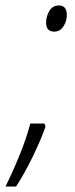

<svg xmlns="http://www.w3.org/2000/svg" viewBox="-67 -555 276 704"><path d="M132 -439Q102 -439 102 -472Q102 -495 114 -515Q126 -535 149 -535Q178 -535 178 -500Q178 -477 165.5 -458Q153 -439 132 -439ZM-47 129Q-21 77 4.5 14.5Q30 -48 44 -102H96L100 -91Q82 -40 52.5 20.5Q23 81 -8 129Z"/></svg>

Font: Noto Sans ExtraCondensed Light
Style: Italic
Weight: 300
Width: 2
Italic angle: -12°
Designer: Monotype Design Team
Foundry: Monotype Imaging Inc.
Version: Version 2.013; ttfautohint (v1.8.4.7-5d5b)